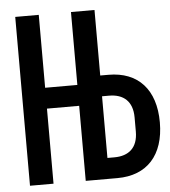

<svg xmlns="http://www.w3.org/2000/svg" viewBox="-51 -744 702 791"><g transform="rotate(-5 300.0 -349.0)"><path d="M271.7 0H403.1C525.2 0 596.9 -77.8 596.9 -213.8C596.9 -349.8 525.2 -427.2 403.1 -427.2H369V-698.2H271.7V-396.7H138.5V-698.2H41.2V0H138.5V-310.4H271.7ZM369 -86.3V-341.3H397.7C457.4 -341.3 495 -309.7 495 -242.9V-184.3C495 -117.5 457.4 -86.3 397.7 -86.3Z"/></g></svg>

Font: Margiela Mono Medium
Style: Regular
Weight: 500
Designer: Mike Abbink, Paul van der Laan, Pieter van Rosmalen
Foundry: Bold Monday
Version: Version 2.003 2021